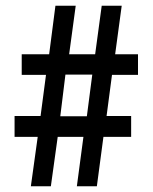

<svg xmlns="http://www.w3.org/2000/svg" viewBox="-20 -652 534 672"><path d="M112 -173 88 0H158L182 -173H272L249 0H319L342 -173H439V-246H353L372 -390H463V-462H383L406 -632H336L313 -462H222L245 -632H174L152 -462H56V-390H141L122 -246H31V-173ZM284 -245H191L209 -391H303Z"/></svg>

Font: Noto Sans Gurmukhi UI ExtraCondensed Medium
Style: Regular
Weight: 500
Width: 2
Designer: Jelle Bosma - Monotype Design Team
Foundry: Monotype Imaging Inc.
Version: Version 2.004